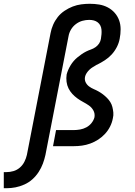

<svg xmlns="http://www.w3.org/2000/svg" viewBox="-141 -772 711 1014"><path d="M-121 222V137H-107Q-88 137 -69.5 131.5Q-51 126 -36 113Q-21 100 -12 82Q-3 64 1 46L126 -597Q130 -619 139.5 -641Q149 -663 164 -682Q179 -701 200 -715Q221 -729 243 -737.5Q265 -746 288 -749Q311 -752 333 -752Q359 -752 383 -748Q407 -744 428 -733Q449 -722 464.5 -704.5Q480 -687 488 -665Q496 -643 496 -617.5Q496 -592 491 -567Q487 -545 476 -523.5Q465 -502 449 -484.5Q433 -467 413 -454Q393 -441 371 -430H370Q360 -424 350 -418Q340 -412 331.5 -404Q323 -396 316.5 -386Q310 -376 308 -366Q305 -350 311.5 -337Q318 -324 329.5 -315.5Q341 -307 354 -301.5Q367 -296 379.5 -289Q392 -282 403 -273.5Q414 -265 424 -255Q434 -245 441.5 -233Q449 -221 452.5 -207Q456 -193 457.5 -178Q459 -163 455 -147Q451 -125 440.5 -104Q430 -83 414 -65.5Q398 -48 378 -35Q358 -22 336 -14Q314 -6 292 -3Q270 0 249 0H139L155 -85H248Q264 -85 281.5 -88Q299 -91 315 -99.5Q331 -108 342.5 -122.5Q354 -137 358 -153Q361 -173 352 -189Q343 -205 328.5 -215Q314 -225 298 -233.5Q282 -242 267.5 -252.5Q253 -263 241 -276Q229 -289 221 -305Q213 -321 210.5 -340Q208 -359 211 -379Q214 -391 219.5 -403.5Q225 -416 232 -427.5Q239 -439 248 -449.5Q257 -460 268 -469Q279 -478 290.5 -486Q302 -494 314 -500Q326 -506 339 -510.5Q352 -515 363.5 -523Q375 -531 382.5 -542.5Q390 -554 392 -567Q394 -579 395 -591Q396 -603 395 -615Q394 -627 389 -637Q384 -647 375 -654Q366 -661 354.5 -664Q343 -667 330 -667Q312 -667 294 -662Q276 -657 260 -645Q244 -633 234 -616Q224 -599 221 -581L99 46Q94 69 85.5 92Q77 115 63 136.5Q49 158 30 175Q11 192 -12.5 202.5Q-36 213 -59.5 217.5Q-83 222 -106 222Z"/></svg>

Font: Lode Dark
Style: Bold Italic
Weight: 700
Italic angle: -11°
Monospace: yes
Designer: Belleve Invis
Foundry: Belleve Invis
Version: Version 29.2.0; ttfautohint (v1.8.3)